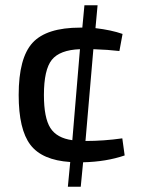

<svg xmlns="http://www.w3.org/2000/svg" viewBox="-20 -710 548 730"><path d="M445 -184 454 -119Q384 -95 296 -93L287 0H238L247 -94Q140 -101 95.5 -159.5Q51 -218 51 -349Q51 -490 104 -547.5Q157 -605 285 -605H293L301 -690H351L343 -603Q403 -596 446 -581L434 -516Q392 -521 335 -523L305 -174Q375 -174 445 -184ZM255 -177 284 -523Q207 -520 177 -482.5Q147 -445 147 -349Q147 -262 171.5 -223.5Q196 -185 255 -177Z"/></svg>

Font: Exo 2.0 Medium
Style: Regular
Weight: 500
Designer: Natanael Gama
Version: Version 1.001;PS 001.001;hotconv 1.0.70;makeotf.lib2.5.58329